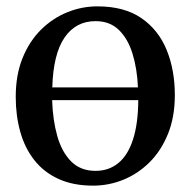

<svg xmlns="http://www.w3.org/2000/svg" viewBox="-20 -573 599 604"><path d="M273 11Q210 11 163.8 -10.2Q117.5 -31.5 87.8 -69.5Q58 -107.5 43.8 -158.2Q29.5 -209 29.5 -268Q29.5 -337.5 51 -390.5Q72.5 -443.5 109.2 -479.8Q146 -516 191.8 -534.5Q237.5 -553 286.5 -553Q371 -553 424.8 -516Q478.5 -479 504.2 -416Q530 -353 530 -274Q530 -204.5 508.2 -151.2Q486.5 -98 450 -62Q413.5 -26 367.8 -7.5Q322 11 273 11ZM280.5 -35.5Q322.5 -35.5 352.5 -60.2Q382.5 -85 398.5 -134.5Q414.5 -184 415 -258H144Q146 -195.5 160.2 -145Q174.5 -94.5 204 -65Q233.5 -35.5 280.5 -35.5ZM144.5 -298H414Q411.5 -356.5 397 -403.8Q382.5 -451 354 -478.8Q325.5 -506.5 280.5 -506.5Q218.5 -506.5 183 -454.8Q147.5 -403 144.5 -298Z"/></svg>

Font: Merriweather 60pt
Style: Regular
Weight: 400
Version: Version 2.100